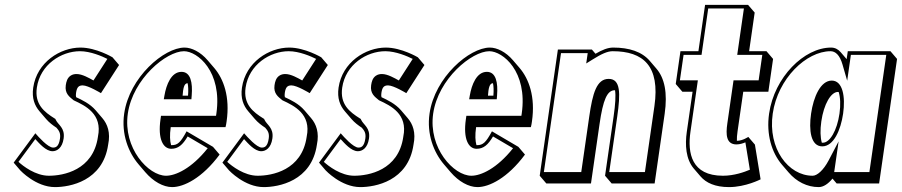

<svg xmlns="http://www.w3.org/2000/svg" viewBox="-20 -724 3716 791"><path d="M311.6 -528C228.3 -528 132 -468 116.8 -363C110.5 -319.2 122.9 -288.7 142.7 -265.5L170 -233.7C182.3 -219.3 197.5 -207.8 212.8 -197.7C222.5 -186.1 230.5 -176.3 227.1 -153C222.2 -119 209.1 -116 198.6 -116C177.5 -116 137.5 -161.3 127.8 -172.5C126.5 -174.1 125.7 -175 125.7 -175L36.3 -54L63.5 -22.2C63.5 -22.2 127.6 46.8 206.5 46.8C266.9 46.8 403.8 22.8 425.6 -128.2C435.9 -177.9 422.9 -212.6 401.5 -237.6L374.3 -269.4C350.8 -296.8 317.2 -312.6 293.6 -323.6C292.4 -328.5 292.2 -334.2 293.3 -341.2C296.7 -365.2 304.5 -372.2 320.9 -372.2C343.7 -372.2 395.9 -340.2 395.9 -340.2L470.6 -456.2L443.4 -488C443.4 -488 376.1 -528 311.6 -528ZM309.4 -513C352.8 -513 401.1 -492 422.3 -481.3L365.1 -392.5C347.2 -402.5 318.6 -419 295.8 -419C287.7 -419 278.4 -417.7 269.8 -411.5C257.1 -402.2 253.2 -388 251 -373C246 -338.2 267 -324.6 282 -312L283.2 -311L284.7 -310.2C330.7 -288.8 403.1 -254.8 383.5 -161L383.4 -160.5L383.4 -160C363.5 -22 240.2 0 181.4 0C126.1 0 75 -39.9 56.1 -57.2L125.4 -151C141.7 -133.2 169.1 -101 196.4 -101C214.2 -101 236.4 -113.6 242.1 -153C248.6 -197.9 219.6 -208.8 209.6 -230.7L208.1 -234.1L205 -236C162.2 -262.8 121.9 -294.4 131.8 -363C145.5 -458.2 232.7 -513 309.4 -513Z M909.1 -200.2C911 -206.2 912.6 -217.2 913.6 -224.2C928.2 -325.6 901 -399 862.7 -443.9L835.4 -475.7C805.7 -510.5 769.1 -528 740.2 -528C656.1 -528 513.2 -406 491.6 -256C479.5 -172 508.5 -96.5 551.1 -46.7L578.3 -14.9C611.3 23.6 652.5 46.8 689.1 46.8C737.2 46.8 812.9 9.8 884.8 -87.2L857.6 -119L748.7 -183C723.9 -137 711.8 -126 687.7 -126C686.8 -126 685.8 -126.1 684.8 -126.2C680.1 -142.9 678.6 -166.9 683.4 -200.2ZM753 -381.2C755.7 -368 756.4 -350.9 754.6 -330H732.3C734.3 -358.3 738 -381.2 752.9 -381.2ZM870 -247H643.3L641.2 -232C629.7 -152.3 651.6 -111 685.5 -111C714 -111 732.8 -127.3 753.1 -161.9L835.7 -113.4C768.9 -29.2 702.8 0 664.1 0C591.4 0 486.1 -113.7 506.6 -256C527.3 -399.4 665.4 -513 738 -513C793.1 -513 896.4 -430 871.4 -256C871 -253.7 870.2 -248.5 870 -247ZM654.8 -315 768.5 -315 769.8 -330.9C774 -383.4 765.6 -428 727.8 -428C685.7 -428 665.2 -375.6 657.5 -330.4Z M1171.6 -528C1088.3 -528 992 -468 976.8 -363C970.5 -319.2 982.9 -288.7 1002.7 -265.5L1030 -233.7C1042.3 -219.3 1057.5 -207.8 1072.8 -197.7C1082.5 -186.1 1090.5 -176.3 1087.1 -153C1082.2 -119 1069.1 -116 1058.6 -116C1037.5 -116 997.5 -161.3 987.8 -172.5C986.5 -174.1 985.7 -175 985.7 -175L896.3 -54L923.5 -22.2C923.5 -22.2 987.6 46.8 1066.5 46.8C1126.9 46.8 1263.8 22.8 1285.6 -128.2C1295.9 -177.9 1282.9 -212.6 1261.5 -237.6L1234.3 -269.4C1210.8 -296.8 1177.2 -312.6 1153.6 -323.6C1152.4 -328.5 1152.2 -334.2 1153.3 -341.2C1156.7 -365.2 1164.5 -372.2 1180.9 -372.2C1203.7 -372.2 1255.9 -340.2 1255.9 -340.2L1330.6 -456.2L1303.4 -488C1303.4 -488 1236.1 -528 1171.6 -528ZM1169.4 -513C1212.8 -513 1261.1 -492 1282.3 -481.3L1225.1 -392.5C1207.2 -402.5 1178.6 -419 1155.8 -419C1147.7 -419 1138.4 -417.7 1129.8 -411.5C1117.1 -402.2 1113.2 -388 1111 -373C1106 -338.2 1127 -324.6 1142 -312L1143.2 -311L1144.7 -310.2C1190.7 -288.8 1263.1 -254.8 1243.5 -161L1243.4 -160.5L1243.4 -160C1223.5 -22 1100.2 0 1041.4 0C986.1 0 935 -39.9 916.1 -57.2L985.4 -151C1001.7 -133.2 1029.1 -101 1056.4 -101C1074.2 -101 1096.4 -113.6 1102.1 -153C1108.6 -197.9 1079.6 -208.8 1069.6 -230.7L1068.1 -234.1L1065 -236C1022.2 -262.8 981.9 -294.4 991.8 -363C1005.5 -458.2 1092.7 -513 1169.4 -513Z M1569.6 -528C1486.3 -528 1390 -468 1374.8 -363C1368.5 -319.2 1380.9 -288.7 1400.7 -265.5L1428 -233.7C1440.3 -219.3 1455.5 -207.8 1470.8 -197.7C1480.5 -186.1 1488.5 -176.3 1485.1 -153C1480.2 -119 1467.1 -116 1456.6 -116C1435.5 -116 1395.5 -161.3 1385.8 -172.5C1384.5 -174.1 1383.7 -175 1383.7 -175L1294.3 -54L1321.5 -22.2C1321.5 -22.2 1385.6 46.8 1464.5 46.8C1524.9 46.8 1661.8 22.8 1683.6 -128.2C1693.9 -177.9 1680.9 -212.6 1659.5 -237.6L1632.3 -269.4C1608.8 -296.8 1575.2 -312.6 1551.6 -323.6C1550.4 -328.5 1550.2 -334.2 1551.3 -341.2C1554.7 -365.2 1562.5 -372.2 1578.9 -372.2C1601.7 -372.2 1653.9 -340.2 1653.9 -340.2L1728.6 -456.2L1701.4 -488C1701.4 -488 1634.1 -528 1569.6 -528ZM1567.4 -513C1610.8 -513 1659.1 -492 1680.3 -481.3L1623.1 -392.5C1605.2 -402.5 1576.6 -419 1553.8 -419C1545.7 -419 1536.4 -417.7 1527.8 -411.5C1515.1 -402.2 1511.2 -388 1509 -373C1504 -338.2 1525 -324.6 1540 -312L1541.2 -311L1542.7 -310.2C1588.7 -288.8 1661.1 -254.8 1641.5 -161L1641.4 -160.5L1641.4 -160C1621.5 -22 1498.2 0 1439.4 0C1384.1 0 1333 -39.9 1314.1 -57.2L1383.4 -151C1399.7 -133.2 1427.1 -101 1454.4 -101C1472.2 -101 1494.4 -113.6 1500.1 -153C1506.6 -197.9 1477.6 -208.8 1467.6 -230.7L1466.1 -234.1L1463 -236C1420.2 -262.8 1379.9 -294.4 1389.8 -363C1403.5 -458.2 1490.7 -513 1567.4 -513Z M2167.1 -200.2C2169 -206.2 2170.6 -217.2 2171.6 -224.2C2186.2 -325.6 2159 -399 2120.7 -443.9L2093.4 -475.7C2063.7 -510.5 2027.1 -528 1998.2 -528C1914.1 -528 1771.2 -406 1749.6 -256C1737.5 -172 1766.5 -96.5 1809.1 -46.7L1836.3 -14.9C1869.3 23.6 1910.5 46.8 1947.1 46.8C1995.2 46.8 2070.9 9.8 2142.8 -87.2L2115.6 -119L2006.7 -183C1981.9 -137 1969.8 -126 1945.7 -126C1944.8 -126 1943.8 -126.1 1942.8 -126.2C1938.1 -142.9 1936.6 -166.9 1941.4 -200.2ZM2011 -381.2C2013.7 -368 2014.4 -350.9 2012.6 -330H1990.3C1992.3 -358.3 1996 -381.2 2010.9 -381.2ZM2128 -247H1901.3L1899.2 -232C1887.7 -152.3 1909.6 -111 1943.5 -111C1972 -111 1990.8 -127.3 2011.1 -161.9L2093.7 -113.4C2026.9 -29.2 1960.8 0 1922.1 0C1849.4 0 1744.1 -113.7 1764.6 -256C1785.3 -399.4 1923.4 -513 1996 -513C2051.1 -513 2154.4 -430 2129.4 -256C2129 -253.7 2128.2 -248.5 2128 -247ZM1912.8 -315 2026.5 -315 2027.8 -330.9C2032 -383.4 2023.6 -428 1985.8 -428C1943.7 -428 1923.2 -375.6 1915.5 -330.4Z M2414.7 31.8 2449.9 -212.2C2464.4 -313.2 2481.4 -352.2 2512.7 -352.2C2513 -352.2 2513.4 -352.2 2513.8 -352.2C2517.4 -329.8 2515.2 -294.7 2507.9 -244L2472.7 0L2499.9 31.8H2676.9L2718.3 -255.2C2730.8 -341.8 2717.7 -402.3 2684.5 -441L2657.3 -472.8C2624.6 -511 2572.5 -528 2506.2 -528C2483.8 -528 2461.1 -518.6 2433.3 -502.5L2418.4 -520H2278.4L2203.5 0L2230.7 31.8ZM2374.6 -15H2220.6L2291.2 -505H2401.2L2395.1 -462.5L2420.9 -478.6C2457.5 -501.5 2482.1 -513 2504 -513C2630.4 -513 2699.8 -452.1 2676.1 -287L2636.9 -15H2489.9L2522.9 -244C2536.6 -339.5 2537.1 -399 2487.6 -399C2438 -399 2421.4 -339.5 2407.6 -244Z M2857.3 -513H2783.3L2763.9 -378L2791.1 -346.2L2833.3 -346.2L2809.5 -181C2801.7 -127.1 2805.2 -68.3 2838.5 -29.3L2865.8 2.5C2888.8 29.3 2926 46.8 2983.5 46.8C3051.9 46.8 3113.5 14.8 3113.5 14.8L3090.1 -128.2L3062.8 -160C3062.8 -160 3039.5 -144 3016.5 -144H3015.8C3015.3 -154.4 3016.3 -167.5 3018.6 -183.2L3042.1 -346.2H3145.5L3164.9 -481.2L3137.7 -513H3066.2L3089.1 -672.2L3061.8 -704H2884.8ZM2870.2 -498 2897.7 -689H3044.7L3017.2 -498H3120.5L3105.4 -393H3002L2976.4 -215C2969.7 -168.9 2971.7 -129 3014.4 -129C3028.3 -129 3042.8 -134.1 3050.8 -137.6L3069.3 -24.8C3047.4 -15.4 3004.6 0 2958.4 0C2828.8 0 2811.8 -92.9 2824.5 -181L2855 -393H2781L2796.2 -498Z M3148.5 -256C3136.2 -170.8 3159.1 -95 3201.6 -45.4L3228.9 -13.6C3261.2 24.2 3304.9 46.8 3352.9 46.8C3372.5 46.8 3392.2 33.2 3409.7 11.8L3426.8 31.8H3601.8L3675.7 -481.2L3648.5 -513H3472.7L3468 -480.3L3443.6 -508.8C3432.8 -521.3 3419.6 -528 3403.9 -528C3292.7 -528 3170.1 -406 3148.5 -256ZM3435.2 -344.9C3442 -323.5 3443.7 -292.5 3438.5 -256C3428.4 -186 3398.9 -136 3369.8 -136C3368.4 -136 3367 -136.1 3365.7 -136.3C3359.5 -157.7 3358.5 -188.3 3363.7 -224.2C3373.9 -295.2 3403.5 -345.2 3431.8 -345.2C3433 -345.2 3434.1 -345.1 3435.2 -344.9ZM3407.8 -57.2 3407.1 -58H3407.9ZM3163.5 -256C3184.3 -400.2 3301.7 -513 3401.8 -513C3421.8 -513 3439.7 -497.2 3451 -458L3470.2 -391.5L3485.5 -498H3631.3L3561.7 -15H3416.7L3434.9 -141.5L3393.9 -63.3C3372.2 -22.2 3346.3 0 3327.9 0C3227.7 0 3142.7 -111.8 3163.5 -256ZM3321.5 -256C3311.7 -188.4 3319.6 -121 3367.6 -121C3414.4 -121 3443.7 -188.1 3453.5 -256C3463.4 -325.1 3452.2 -392 3406.7 -392C3360.6 -392 3331.4 -324.7 3321.5 -256Z"/></svg>

Font: Blink
Style: 3DObl
Weight: 400
Designer: Mew Too
Foundry: Cannot Into Space Fonts
Version: Version 001.000